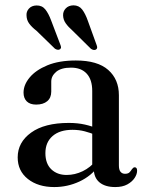

<svg xmlns="http://www.w3.org/2000/svg" viewBox="-20 -708 568 738"><path d="M340.5 -59.5V-68.5L334.5 -71V-358.5Q334.5 -402 313.2 -425Q292 -448 253 -448Q215 -448 196 -432Q177 -416 177 -394.5V-356Q177 -332 161.5 -319Q146 -306 119 -306Q95.5 -306 83 -318.2Q70.5 -330.5 70.5 -352Q70.5 -382 94 -410.2Q117.5 -438.5 162.2 -457Q207 -475.5 271.5 -475.5Q355 -475.5 396 -439.2Q437 -403 437 -342V-72Q437 -55.5 443.2 -47.8Q449.5 -40 460.5 -40Q472.5 -40 478 -45.8Q483.5 -51.5 487 -57.5Q489.5 -60.5 492 -62.8Q494.5 -65 498 -65Q502.5 -65 504.8 -61.5Q507 -58 507 -52Q507 -38.5 497.5 -24Q488 -9.5 469.5 0.8Q451 11 423 11Q384 11 362.2 -7.2Q340.5 -25.5 340.5 -59.5ZM48 -103Q48 -161 99.5 -198.2Q151 -235.5 244.5 -235.5Q278.5 -235.5 306.2 -229.2Q334 -223 355.5 -213L348 -189Q327.5 -197.5 305.8 -203.2Q284 -209 258.5 -209Q209.5 -209 182 -185Q154.5 -161 154.5 -119.5Q154.5 -79 177.2 -57.2Q200 -35.5 236 -35.5Q268 -35.5 298 -50Q328 -64.5 350 -92L359.5 -71Q331 -31.5 285.2 -10.2Q239.5 11 188.5 11Q126.5 11 87.2 -20Q48 -51 48 -103ZM176.5 -629.5 211.5 -537.5Q214 -531.5 214.5 -527Q215 -522.5 211 -519Q207 -516 201.5 -516.8Q196 -517.5 191 -521L120 -590Q102.5 -603.5 92.5 -617Q82.5 -630.5 82 -647.5Q80.5 -663 91 -674.8Q101.5 -686.5 120 -687Q141.5 -687.5 154 -672Q166.5 -656.5 176.5 -629.5ZM317.5 -628.5 351 -536Q353.5 -530 353.5 -525.5Q353.5 -521 349.5 -518Q345.5 -515 340 -516Q334.5 -517 329.5 -520.5L258.5 -590.5Q242.5 -604.5 232.8 -618.2Q223 -632 222.5 -649Q222 -664.5 232.8 -675.8Q243.5 -687 262 -687.5Q283.5 -687.5 295.8 -671.5Q308 -655.5 317.5 -628.5Z"/></svg>

Font: Fraunces 36pt
Style: Regular
Weight: 400
Version: Version 1.000;[b76b70a41]